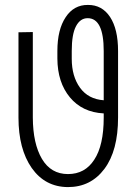

<svg xmlns="http://www.w3.org/2000/svg" viewBox="-20 -741 535 771"><path d="M396.5 -536.1Q396.5 -668 332 -668Q302.2 -668 285.2 -635.7Q268.1 -603.5 268.1 -536.1V-504.9Q268.1 -434.6 301.3 -388.7Q334.5 -342.8 396.5 -338.4ZM358.4 -99.6Q396.5 -157.2 396.5 -269V-285.6Q310.5 -290 260.7 -350.1Q210.9 -410.2 210.4 -505.9V-536.1Q210.4 -622.1 243.7 -671.9Q276.4 -721.7 333 -721.2Q389.6 -721.7 421.9 -672.9Q454.1 -624 454.1 -536.1V-269Q454.1 -136.2 399.4 -63Q344.7 10.3 252.9 10.3Q161.1 9.8 107.4 -66.4Q54.2 -142.6 54.2 -269V-611.3L111.8 -612.3V-269Q112.3 -164.1 148.4 -103Q184.6 -42 252.9 -42Q321.3 -42 358.4 -99.6Z"/></svg>

Font: RobotoCondensed-Light
Style: Light
Weight: 300
Designer: Google
Version: Version 1.200311; 2013